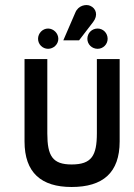

<svg xmlns="http://www.w3.org/2000/svg" viewBox="-20 -737 535 767"><path d="M213 -582C213 -604 194 -623 172 -623C150 -623 132 -604 132 -582C132 -560 150 -542 172 -542C194 -542 213 -560 213 -582ZM370 -542C392 -542 410 -560 410 -582C410 -605 392 -623 370 -623C347 -623 329 -605 329 -582C329 -560 347 -542 370 -542ZM296 -576 352 -649C373 -676 364 -704 340 -714C324 -721 293 -716 281 -687L233 -576ZM367 -205C367 -115 346 -80 266 -80C190 -80 169 -114 169 -204V-501H78V-172C78 -47 145 10 266 10C391 10 458 -47 458 -172V-501H367Z"/></svg>

Font: Advent Pro
Style: SemiBold
Weight: 600
Designer: Andreas Kalpakidis
Foundry: Andreas Kalpakidis
Version: Version 2.002 2008